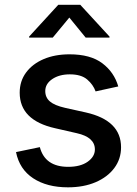

<svg xmlns="http://www.w3.org/2000/svg" viewBox="-20 -783 579 814"><path d="M268.1 11.2Q179.2 11.2 120.8 -27.1Q62.5 -65.4 47.9 -138.2L148.9 -159.2Q170.9 -75.7 269 -75.7Q321.3 -75.7 351.8 -97.4Q382.3 -119.1 382.3 -149.4Q382.3 -201.2 305.7 -218.3L213.9 -239.3Q63.5 -272.9 63.5 -390.1Q63.5 -439 90.6 -475.6Q117.7 -512.2 165.3 -532.5Q212.9 -552.7 274.9 -552.7Q363.3 -552.7 413.6 -514.9Q463.9 -477.1 481.4 -416.5L385.3 -395.5Q375 -424.3 349.6 -446Q324.2 -467.8 275.9 -467.8Q231.4 -467.8 201.7 -447.8Q171.9 -427.7 171.9 -397Q171.9 -369.6 191.7 -352.8Q211.4 -335.9 256.3 -325.7L344.2 -306.2Q493.2 -272.5 493.2 -158.7Q493.2 -108.9 464.6 -70.6Q436 -32.2 385.3 -10.5Q334.5 11.2 268.1 11.2ZM203.6 -623.5H103.5V-627.9L227.1 -762.7H320.3L444.3 -627.9V-623.5H343.3L273.9 -708.5Z"/></svg>

Font: Inter Medium
Style: Regular
Weight: 500
Designer: Rasmus Andersson
Foundry: rsms
Version: Version 4.001;git-9221beed3